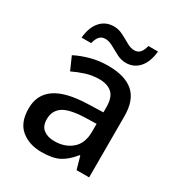

<svg xmlns="http://www.w3.org/2000/svg" viewBox="-177 -862 927 992"><g transform="rotate(30 287.0 -365.5)"><path d="M292 -549Q393 -549 443.5 -504.5Q494 -460 494 -365V0H419L398 -75H394Q359 -31 320.5 -10.5Q282 10 214 10Q141 10 93 -29.5Q45 -69 45 -153Q45 -235 107 -278Q169 -321 298 -325L390 -328V-358Q390 -417 363 -441.5Q336 -466 287 -466Q246 -466 208 -454Q170 -442 135 -425L101 -502Q139 -522 188.5 -535.5Q238 -549 292 -549ZM317 -257Q225 -253 189.5 -226.5Q154 -200 154 -152Q154 -110 179 -91Q204 -72 244 -72Q306 -72 347.5 -107Q389 -142 389 -212V-259ZM99 -606Q105 -670 136 -705Q167 -740 216 -740Q244 -740 270.5 -726.5Q297 -713 321 -699Q345 -685 367 -685Q388 -685 400.5 -699Q413 -713 420 -741H477Q471 -677 440 -642Q409 -607 361 -607Q334 -607 307.5 -620.5Q281 -634 256.5 -648Q232 -662 210 -662Q188 -662 175.5 -648Q163 -634 156 -606Z"/></g></svg>

Font: Noto Sans Vithkuqi Medium
Style: Regular
Weight: 500
Version: Version 1.001